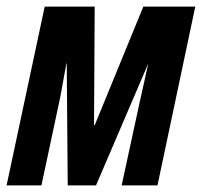

<svg xmlns="http://www.w3.org/2000/svg" viewBox="-26 -564 614 584"><path d="M100 0 158 -272Q163 -298 167 -322Q171 -346 176 -371H177L180 0H266L425 -371Q419 -343 413 -316.5Q407 -290 401 -263L344 0H453L568 -544H410L262 -183H260L262 -544H110L-6 0Z"/></svg>

Font: Noto Sans Display Condensed
Style: Bold Italic
Weight: 700
Width: 3
Designer: Monotype Design team
Foundry: Monotype Imaging Inc.
Version: 1.000